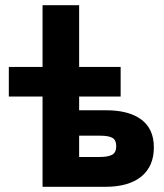

<svg xmlns="http://www.w3.org/2000/svg" viewBox="-20 -720 632 740"><path d="M14 -462H144V-700H285V-462H445V-348H285V-295H389Q477 -295 525 -259Q573 -223 573 -152Q573 -79 524.5 -39.5Q476 0 386 0H144V-348H14ZM285 -197V-115H365Q396 -115 412 -123.5Q428 -132 428 -157Q428 -180 413.5 -188.5Q399 -197 367 -197Z"/></svg>

Font: Tilda Sans Extra Bold
Style: Regular
Weight: 800
Designer: ParaType Ltd
Foundry: ParaType Ltd
Version: Version 1.009